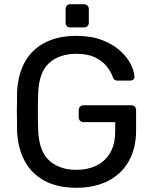

<svg xmlns="http://www.w3.org/2000/svg" viewBox="-20 -880 721 910"><path d="M342 10Q253 10 191.5 -23Q130 -56 97.5 -116Q65 -176 61 -257Q60 -301 60 -350.5Q60 -400 61 -445Q65 -526 97.5 -585.5Q130 -645 192 -677.5Q254 -710 342 -710Q412 -710 464 -690Q516 -670 549.5 -639.5Q583 -609 599.5 -576Q616 -543 617 -518Q618 -509 612 -503.5Q606 -498 596 -498H537Q527 -498 522.5 -502Q518 -506 514 -516Q505 -542 484.5 -567Q464 -592 429.5 -608.5Q395 -625 342 -625Q262 -625 213.5 -582Q165 -539 161 -440Q158 -351 161 -262Q165 -162 214 -118.5Q263 -75 342 -75Q395 -75 436.5 -95Q478 -115 502 -155.5Q526 -196 526 -259V-301H376Q366 -301 359.5 -307.5Q353 -314 353 -325V-357Q353 -368 359.5 -374.5Q366 -381 376 -381H602Q613 -381 619 -374.5Q625 -368 625 -357V-261Q625 -179 591.5 -118Q558 -57 494 -23.5Q430 10 342 10ZM313 -750Q303 -750 297 -756Q291 -762 291 -772V-837Q291 -847 297 -853.5Q303 -860 313 -860H378Q388 -860 394.5 -853.5Q401 -847 401 -837V-772Q401 -762 394.5 -756Q388 -750 378 -750Z"/></svg>

Font: Rubik Light
Style: Regular
Weight: 400
Version: Version 2.101